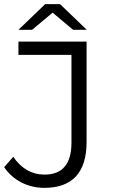

<svg xmlns="http://www.w3.org/2000/svg" viewBox="-25 -901 546 927"><path d="M229 -840 328 -757H394L265 -881H193L64 -757H130ZM64 -636H320V-212C320 -109 276 -58 190 -58C128 -58 77 -88 39 -144L-5 -94C38 -30 110 6 189 6C323 6 393 -67 393 -215V-700H64Z"/></svg>

Font: Talent
Style: Regular
Weight: 400
Designer: Mike Powis
Version: Version 1.001;hotconv 1.0.109;makeotfexe 2.5.65596